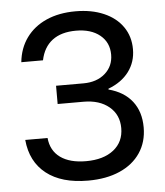

<svg xmlns="http://www.w3.org/2000/svg" viewBox="-51 -730 677 786"><g transform="rotate(-5 287.5 -337.5)"><path d="M280 10Q170.8 10 108.3 -39.2Q45.8 -88.3 37.5 -178.3H129.2Q134.2 -125.8 172.9 -97.9Q211.7 -70 278.3 -70Q350 -70 391.7 -102.9Q433.3 -135.8 433.3 -192.5Q433.3 -247.5 393.8 -280.4Q354.2 -313.3 289.2 -313.3H182.5V-388.3H295Q350 -388.3 384.2 -418.3Q418.3 -448.3 418.3 -495.8Q418.3 -545.8 381.7 -575.8Q345 -605.8 283.3 -605.8Q222.5 -605.8 185.8 -577.9Q149.2 -550 138.3 -496.7H49.2Q55 -554.2 85.8 -596.7Q116.7 -639.2 168.3 -662.1Q220 -685 288.3 -685Q354.2 -685 404.2 -663.3Q454.2 -641.7 481.7 -602.1Q509.2 -562.5 509.2 -510Q509.2 -457.5 479.6 -417.9Q450 -378.3 395 -357.5V-354.2Q458.3 -337.5 491.7 -294.6Q525 -251.7 525 -187.5Q525 -127.5 495 -82.9Q465 -38.3 410 -14.2Q355 10 280 10Z"/></g></svg>

Font: Funnel Display
Style: Regular
Weight: 400
Designer: NORD ID, Kristian Moeller
Foundry: Dicotype
Version: Version 1.000